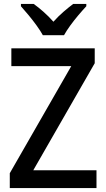

<svg xmlns="http://www.w3.org/2000/svg" viewBox="-20 -961 541 981"><path d="M473 0H30V-76L344 -623H38V-714H464V-638L150 -91H473ZM199 -781Q187 -803 167.5 -830Q148 -857 126.5 -883Q105 -909 87 -929V-941H152Q176 -924 202.5 -900.5Q229 -877 253 -850Q278 -878 303.5 -900Q329 -922 354 -941H421V-929Q403 -910 381 -884Q359 -858 339 -830.5Q319 -803 307 -781Z"/></svg>

Font: Noto Sans Tamil SemiCondensed Medium
Style: Regular
Weight: 500
Width: 4
Designer: Jelle Bosma - Monotype Design Team
Foundry: Monotype Imaging Inc.
Version: Version 2.004; ttfautohint (v1.8.4.7-5d5b)